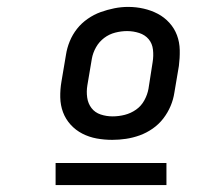

<svg xmlns="http://www.w3.org/2000/svg" viewBox="-20 -722 640 556"><path d="M305 -317Q282 -317 260 -321Q238 -325 218.5 -335Q199 -345 184.5 -361Q170 -377 162.5 -397Q155 -417 154.5 -440Q154 -463 158 -486L171 -563Q174 -583 182 -602.5Q190 -622 203 -638.5Q216 -655 234 -667.5Q252 -680 271.5 -687Q291 -694 311 -698Q331 -702 351 -702Q374 -702 396 -697Q418 -692 437 -682Q456 -672 470.5 -656Q485 -640 492.5 -620Q500 -600 500.5 -577Q501 -554 498 -531L485 -454Q482 -434 474 -415Q466 -396 453 -379Q440 -362 422 -349.5Q404 -337 384.5 -330Q365 -323 345 -320Q325 -317 305 -317ZM306 -385Q324 -385 341.5 -389.5Q359 -394 374 -404.5Q389 -415 398 -431.5Q407 -448 410 -465L422 -542Q425 -560 423 -578Q421 -596 410.5 -608.5Q400 -621 383 -626.5Q366 -632 348 -632Q331 -632 313.5 -627.5Q296 -623 281.5 -612Q267 -601 258 -585Q249 -569 246 -552L233 -475Q230 -457 232.5 -439.5Q235 -422 245 -409Q255 -396 271.5 -390.5Q288 -385 306 -385ZM141 -186V-250H462V-186Z"/></svg>

Font: Iosevka Slab Extended Oblique
Style: Regular
Weight: 400
Width: 7
Italic angle: -9°
Monospace: yes
Designer: Belleve Invis
Foundry: Belleve Invis
Version: Version 11.1.0; ttfautohint (v1.8.3)